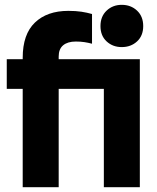

<svg xmlns="http://www.w3.org/2000/svg" viewBox="-20 -775 652 795"><path d="M74 0V-536Q74 -633 124.5 -681.5Q175 -730 263 -730Q294 -730 317 -726.5Q340 -723 361 -717V-594Q346 -598 330 -600.5Q314 -603 294 -603Q260 -603 241.5 -587.5Q223 -572 223 -541V0ZM8 -407V-530H431V-407ZM410 0V-530H559V0ZM484 -580Q447 -580 421.5 -603.5Q396 -627 396 -667Q396 -707 421.5 -731Q447 -755 484 -755Q522 -755 547.5 -731Q573 -707 573 -667Q573 -627 547.5 -603.5Q522 -580 484 -580Z"/></svg>

Font: Radio Canada Big
Style: Regular
Weight: 400
Designer: Étienne Aubert Bonn
Foundry: Coppers and Brasses
Version: Version 1.001